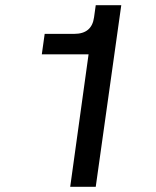

<svg xmlns="http://www.w3.org/2000/svg" viewBox="-20 -717 600 737"><path d="M320 -508.5H140.5L151.5 -587H265Q332.5 -587 341 -650.5L347.5 -697H445.5L347.5 0H249.5Z"/></svg>

Font: HK Grotesk Medium
Style: Italic
Weight: 500
Italic angle: -8°
Designer: Alfredo Marco Pradil
Foundry: Hanken Design Co.
Version: Version 3.004